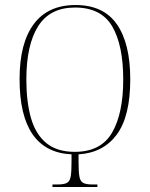

<svg xmlns="http://www.w3.org/2000/svg" viewBox="-20 -745 597 765"><path d="M189 0V-10H209Q234 -10 246 -16Q258 -22 261.5 -41Q265 -60 265 -99V-130Q58 -140 58 -430Q58 -573 114.5 -649Q171 -725 281 -725Q392 -725 445.5 -648.5Q499 -572 499 -429Q499 -281 445 -208.5Q391 -136 293 -130V-99Q293 -60 296.5 -41Q300 -22 312 -16Q324 -10 349 -10H368V0ZM278 -140Q382 -140 426.5 -216.5Q471 -293 471 -428Q471 -565 427 -640Q383 -715 279 -715Q179 -715 132 -640.5Q85 -566 85 -428Q85 -339 103.5 -274.5Q122 -210 164.5 -175Q207 -140 278 -140Z"/></svg>

Font: Noto Serif Display ExtraCondensed Thin
Style: Regular
Weight: 100
Width: 2
Designer: Monotype Design Team
Foundry: Monotype Imaging Inc.
Version: Version 2.009